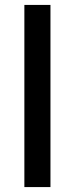

<svg xmlns="http://www.w3.org/2000/svg" viewBox="-20 -760 304 780"><path d="M79 0V-740H185V0Z"/></svg>

Font: Encode Sans Md
Style: Regular
Weight: 500
Designer: Multiple Designers
Foundry: Impallari Type
Version: Version 3.002; ttfautohint (v1.8.3) -l 8 -r 50 -G 200 -x 14 